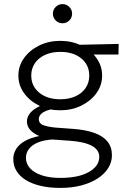

<svg xmlns="http://www.w3.org/2000/svg" viewBox="-20 -695 624 940"><path d="M276 225Q222 225 179.2 215Q136.5 205 106.5 186.5Q76.5 168 60.8 142Q45 116 45 84Q45 57 59 34.5Q73 12 101.2 -4.2Q129.5 -20.5 172 -29Q142 -42.5 127 -59.8Q112 -77 112 -100Q112 -119 122.8 -135Q133.5 -151 153.8 -164Q174 -177 202.5 -186Q231 -195 266 -199L285 -165Q251.5 -165 225.5 -158.5Q199.5 -152 184.8 -140.2Q170 -128.5 170 -112Q170 -89.5 194.8 -81.2Q219.5 -73 256 -70L338 -64Q400 -59.5 442.2 -44.2Q484.5 -29 506.2 -2Q528 25 528 65Q528 98.5 509.8 127.8Q491.5 157 458 178.8Q424.5 200.5 378.2 212.8Q332 225 276 225ZM275 176Q364.5 176 415.2 147Q466 118 466 73Q466 38.5 429.5 18.8Q393 -1 321 -6L236 -12Q195.5 -9.5 166.5 2.2Q137.5 14 122.2 33.5Q107 53 107 78Q107 107 127.2 129Q147.5 151 185 163.5Q222.5 176 275 176ZM275 -155Q218.5 -155 172 -177.8Q125.5 -200.5 97.8 -239Q70 -277.5 70 -325Q70 -372.5 97.8 -411Q125.5 -449.5 172 -472.2Q218.5 -495 275 -495Q331.5 -495 378 -472.2Q424.5 -449.5 452.2 -411Q480 -372.5 480 -325Q480 -277.5 452.2 -239Q424.5 -200.5 378 -177.8Q331.5 -155 275 -155ZM275 -209Q317.5 -209 349.5 -223.5Q381.5 -238 399.2 -264.2Q417 -290.5 417 -325Q417 -377 378 -409Q339 -441 275 -441Q232.5 -441 200.5 -426.2Q168.5 -411.5 150.8 -385.5Q133 -359.5 133 -325Q133 -273.5 172.2 -241.2Q211.5 -209 275 -209ZM353 -428 333 -475 561 -480 560 -428ZM286 -581Q266.5 -581 252.8 -594.8Q239 -608.5 239 -628Q239 -647.5 252.8 -661.2Q266.5 -675 286 -675Q305.5 -675 319.2 -661.2Q333 -647.5 333 -628Q333 -608.5 319.2 -594.8Q305.5 -581 286 -581Z"/></svg>

Font: Geologica Thin
Style: Regular
Weight: 100
Version: Version 1.010;gftools[0.9.28]